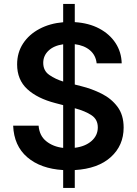

<svg xmlns="http://www.w3.org/2000/svg" viewBox="-20 -848 690 969"><path d="M298.8 100.6V10.3Q185.1 3.4 117.7 -54.4Q50.3 -112.3 46.4 -213.9H174.8Q178.7 -163.1 213.4 -135.3Q248 -107.4 298.8 -101.6V-317.4L259.8 -327.6Q168.5 -351.1 117.4 -398.4Q66.4 -445.8 66.4 -522.9Q66.4 -582.5 96.4 -628.4Q126.5 -674.3 179 -702.1Q231.4 -730 298.8 -735.8V-828.1H357.4V-736.3Q428.2 -731.9 480.7 -704.1Q533.2 -676.3 563 -630.9Q592.8 -585.4 594.2 -528.3H467.8Q463.4 -569.3 434.1 -594.2Q404.8 -619.1 357.4 -625V-421.4L390.1 -413.1Q443.8 -399.9 492.9 -375.2Q542 -350.6 573 -309.1Q604 -267.6 604 -204.1Q604 -113.8 539.3 -55.2Q474.6 3.4 357.4 10.3V100.6ZM357.4 -102.1Q409.7 -108.4 441.7 -136.2Q473.6 -164.1 473.6 -205.1Q473.6 -245.1 441.9 -266.4Q410.2 -287.6 357.4 -301.8ZM298.8 -436.5V-624.5Q251.5 -617.7 224.9 -592.3Q198.2 -566.9 198.2 -530.8Q198.2 -490.7 229.2 -469.5Q260.3 -448.2 298.8 -436.5Z"/></svg>

Font: Inter SemiBold
Style: Regular
Weight: 600
Designer: Rasmus Andersson
Foundry: rsms
Version: Version 4.001;git-9221beed3